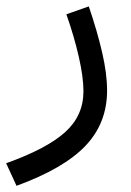

<svg xmlns="http://www.w3.org/2000/svg" viewBox="-112 -331 420 615"><path d="M100.6 -285.2 172.4 -310.5Q199.7 -230.5 215.3 -162.6Q231 -94.7 231 -41Q231 63.5 161.6 136.2Q92.3 209 -59.1 264.2L-92.3 191.9Q37.6 145.5 96.4 92.5Q155.3 39.6 155.3 -38.6Q155.3 -83.5 140.6 -148.2Q126 -212.9 100.6 -285.2Z"/></svg>

Font: Estedad-FD Regular
Style: FD-Regular
Weight: 400
Designer: Amin Abedi
Version: Version 7.3